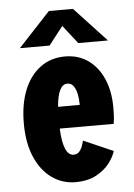

<svg xmlns="http://www.w3.org/2000/svg" viewBox="-52 -746 554 796"><g transform="rotate(-5 225.0 -348.0)"><path d="M230 11Q176 11 132.2 -20Q88.5 -51 63 -109.5Q37.5 -168 37.5 -250Q37.5 -330 61.2 -388.8Q85 -447.5 128.8 -479.8Q172.5 -512 231.5 -512Q287 -512 327.8 -483Q368.5 -454 390.8 -402.5Q413 -351 413 -284Q413 -254 411.5 -238.5Q410 -223 408.5 -216H184Q189 -103 232.5 -103Q247 -103 255.8 -113Q264.5 -123 269 -136Q273.5 -149 275.5 -158L399 -104Q393 -82 373 -55Q353 -28 317.5 -8.5Q282 11 230 11ZM231.5 -399Q192.5 -399 185 -306.5H275V-312.5Q275 -331.5 271 -351.5Q267 -371.5 257.5 -385.2Q248 -399 231.5 -399ZM48.5 -562.5 181.5 -705.5H282L415 -562.5H291.5L231.5 -639L172 -562.5Z"/></g></svg>

Font: Trispace Condensed
Style: Bold
Weight: 700
Width: 3
Designer: Tyler Finck
Foundry: Etcetera Type Company
Version: Version 1.210; ttfautohint (v1.8.3)